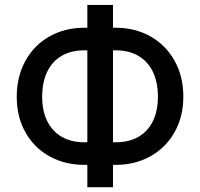

<svg xmlns="http://www.w3.org/2000/svg" viewBox="-20 -740 822 789"><path d="M733.4 -342.8Q733.4 -260.7 697.5 -197Q661.6 -133.3 598.4 -97.9Q535.2 -62.5 455.1 -62.5H444.3V29.3H338.9V-62.5H327.1Q246.6 -62.5 183.3 -97.7Q120.1 -132.8 84.5 -196.3Q48.8 -259.8 48.8 -341.8Q48.8 -425.3 84.5 -490Q120.1 -554.7 183.3 -590.3Q246.6 -626 327.1 -626H338.9V-719.7H444.3V-626H455.1Q535.2 -626 598.4 -590.3Q661.6 -554.7 697.5 -490.2Q733.4 -425.8 733.4 -342.8ZM153.3 -341.8Q153.3 -284.2 174.1 -242.2Q194.8 -200.2 233.9 -177.7Q272.9 -155.3 327.1 -155.3H338.9V-533.2H327.1Q272.5 -533.2 233.4 -510.5Q194.3 -487.8 173.8 -444.8Q153.3 -401.9 153.3 -341.8ZM455.1 -155.3Q509.8 -155.3 548.8 -177.7Q587.9 -200.2 608.4 -242.4Q628.9 -284.7 628.9 -342.8Q628.9 -401.9 608.4 -444.6Q587.9 -487.3 548.8 -510.3Q509.8 -533.2 455.1 -533.2H444.3V-155.3Z"/></svg>

Font: WEMIX Pretendard Medium
Style: Regular
Weight: 500
Designer: Base glyphs from Inter by Rasmus Andersson; Hangeul glyphs from Noto Sans CJK(Source Han Sans) by Jang Soo-young and Kan
Foundry: Kil Hyung-jin
Version: Version 1.000